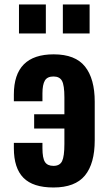

<svg xmlns="http://www.w3.org/2000/svg" viewBox="-20 -830 485 859"><path d="M261.2 -680.2V-810.1H380.9V-680.2ZM64.9 -680.2V-810.1H185.1V-680.2ZM219.2 8.8Q127.4 8.8 84.7 -34.7Q42 -78.1 42 -167V-190.9H169.9V-167Q169.9 -122.6 181.2 -105.2Q192.4 -87.9 219.2 -87.9Q247.6 -87.9 257.8 -109.1Q268.1 -130.4 268.1 -186V-254.9H132.8V-318.8H268.1V-394Q268.1 -448.7 257.3 -468.3Q246.6 -487.8 219.2 -487.8Q191.4 -487.8 180.7 -469.5Q169.9 -451.2 169.9 -412.1V-377H42V-407.2Q42 -586.9 220.2 -586.9Q316.9 -586.9 360.4 -532.2Q403.8 -477.5 403.8 -375V-202.1Q403.8 -98.1 359.9 -44.7Q315.9 8.8 219.2 8.8Z"/></svg>

Font: Oswald Medium
Style: Regular
Weight: 500
Designer: Vernon Adams
Foundry: Vernon Adams
Version: Version 4.103